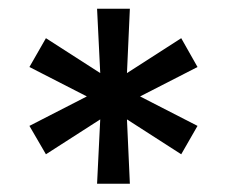

<svg xmlns="http://www.w3.org/2000/svg" viewBox="-20 -748 531 449"><path d="M214.4 -468.8 207 -318.4H283.7L276.9 -468.8L403.8 -387.2L441.9 -453.6L307.6 -522.5L441.9 -591.3L403.8 -658.7L276.9 -577.1L283.7 -727.5H207L214.4 -577.1L87.4 -658.7L48.8 -591.3L183.1 -522.5L48.8 -453.6L87.4 -387.2Z"/></svg>

Font: Inteeer Medium
Style: Regular
Weight: 500
Designer: Rasmus Andersson
Foundry: rsms
Version: Version 4.001;Glyphs 3.4 (3402)